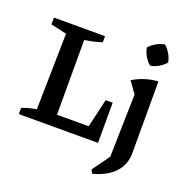

<svg xmlns="http://www.w3.org/2000/svg" viewBox="-159 -878 1177 1219"><g transform="rotate(20 430.0 -268.0)"><path d="M516 -272H563V0H28V-42Q75 -60 125 -68L135 -582L28 -606V-652H373V-611Q348 -602 318.5 -595.5Q289 -589 257 -584V-79H471ZM594 197 582 172 666 56 676 -368 621 -445Q659 -468 701 -481.5Q743 -495 790 -498V-15Q790 66 738.5 119.5Q687 173 594 197ZM749 -733Q771 -714 786.5 -687Q802 -660 807 -632Q789 -610 761.5 -594Q734 -578 706 -574Q684 -592 668 -619Q652 -646 647 -676Q666 -697 693 -712.5Q720 -728 749 -733Z"/></g></svg>

Font: Piazzolla SC SemiBold
Style: Regular
Weight: 600
Designer: Juan Pablo del Peral
Foundry: Huerta Tipografica
Version: Version 1.330